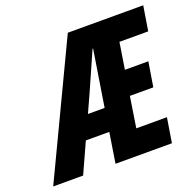

<svg xmlns="http://www.w3.org/2000/svg" viewBox="-121 -784 929 909"><g transform="rotate(-20 344.0 -330.0)"><path d="M-2.9 0 311 -660.2H690.9L670.9 -536.1H525.9L504.9 -402.8H623L603 -278.8H484.9L460.9 -124H615.2L595.2 0H311L335 -151.9H216.8L147.9 0ZM269 -266.1H353L397.9 -548.8H395Q381.8 -517.6 312 -360.8Z"/></g></svg>

Font: Office Code Pro Bold Italic
Style: Regular
Weight: 700
Italic angle: -9°
Designer: Nathan Rutzky & Paul D. Hunt
Foundry: Adobe Systems Incorporated
Version: Version 1.004;PS 001.004;hotconv 1.0.70;makeotf.lib2.5.58329